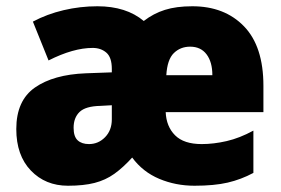

<svg xmlns="http://www.w3.org/2000/svg" viewBox="-20 -583 898 613"><path d="M594 -563Q697 -563 759 -499Q821 -435 821 -309V-225H509Q511 -179 539 -151Q567 -123 624 -123Q662 -123 703.5 -132.5Q745 -142 789 -166V-31Q750 -10 707 0Q664 10 601 10Q541 10 488.5 -12Q436 -34 402 -80Q373 -48 345 -28Q317 -8 282 1Q247 10 197 10Q125 10 78.5 -38.5Q32 -87 32 -171Q32 -262 91.5 -303.5Q151 -345 254 -349L337 -352V-363Q337 -400 319.5 -415Q302 -430 276 -430Q214 -430 135 -390L85 -514Q130 -538 183 -550.5Q236 -563 291 -563Q383 -563 439 -516Q470 -540 506.5 -551.5Q543 -563 594 -563ZM587 -434Q556 -434 535 -413.5Q514 -393 511 -343H658Q658 -385 639.5 -409.5Q621 -434 587 -434ZM301 -245Q253 -244 234 -225.5Q215 -207 215 -175Q215 -147 228 -135Q241 -123 264 -123Q294 -123 315.5 -145Q337 -167 337 -202V-247Z"/></svg>

Font: Noto Sans Tamil SemiCondensed Black
Style: Regular
Weight: 900
Width: 4
Designer: Jelle Bosma - Monotype Design Team
Foundry: Monotype Imaging Inc.
Version: Version 2.004; ttfautohint (v1.8.4.7-5d5b)